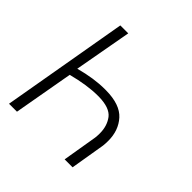

<svg xmlns="http://www.w3.org/2000/svg" viewBox="-185 -864 1018 1018"><g transform="rotate(45 324.0 -355.5)"><path d="M86.9 0 146.5 -335.9C215.3 -354 276.9 -363.3 330.6 -363.3C333.5 -363.3 335.9 -363.3 338.9 -363.3C393.1 -362.3 429.7 -349.1 449.7 -323.7C469.2 -297.9 479 -266.6 479 -229.5C479 -218.8 478.5 -208 477.1 -196.3L444.3 0H503.9L536.6 -195.8C538.1 -209 538.6 -221.2 538.6 -232.9C538.6 -284.7 523.4 -327.6 492.7 -361.8C461.9 -396 411.1 -413.6 340.3 -414.1C337.4 -414.1 335 -414.1 332 -414.1C278.3 -414.1 218.3 -405.3 151.9 -387.2L210.4 -710.9H150.9L27.3 0Z"/></g></svg>

Font: Roboto Light
Style: Italic
Weight: 300
Italic angle: -12°
Designer: Google
Version: Version 2.137; 2017